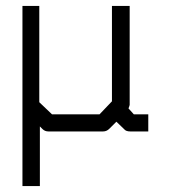

<svg xmlns="http://www.w3.org/2000/svg" viewBox="-20 -496 580 650"><path d="M56 -476H113V-150L156 -109H317L359 -153V-476H419V-141Q419 -139 415 -129L433 -109H482V-51H421Q406 -51 400 -59L374 -84L350 -60Q341 -51 329 -51H144Q132 -51 124 -59L115 -68V134H56Z"/></svg>

Font: ibm3270
Style: Regular
Weight: 400
Monospace: yes
Version: Version 2.0.3